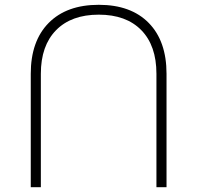

<svg xmlns="http://www.w3.org/2000/svg" viewBox="-20 -779 822 799"><path d="M150 0H108V-472Q108 -608 182.5 -683.5Q257 -759 391 -759Q525 -759 599 -683.5Q673 -608 673 -472V0H631V-472Q631 -589 568 -653.5Q505 -718 391 -718Q277 -718 213.5 -653.5Q150 -589 150 -472Z"/></svg>

Font: Montserrat arm2 ExtraLight
Style: Regular
Weight: 275
Designer: Julieta Ulanovsky
Foundry: Julieta Ulanovsky
Version: Version 6.000